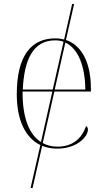

<svg xmlns="http://www.w3.org/2000/svg" viewBox="-20 -734 529 961"><path d="M133 207H143L191 -4C213 5 239 10 266 10C367 10 420 -51 420 -85C420 -94 417 -99 411 -103C388 -39 343 0 267 0C240 0 216 -6 194 -18L252 -276H435V-290C435 -421 389 -507 310 -534L351 -714H341L301 -536C287 -540 272 -542 257 -542C133 -542 64 -451 64 -262C64 -131 108 -44 182 -8ZM94 -286C101 -433 144 -532 256 -532C271 -532 285 -530 298 -525L244 -286ZM407 -286H254L307 -521C372 -491 406 -402 407 -286ZM93 -276H242L185 -23C127 -60 92 -143 93 -276Z"/></svg>

Font: Noto Serif Display Thin
Style: Regular
Weight: 100
Designer: Monotype Design Team
Foundry: Monotype Imaging Inc.
Version: Version 2.009